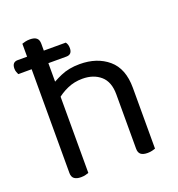

<svg xmlns="http://www.w3.org/2000/svg" viewBox="-122 -757 802 863"><g transform="rotate(-20 279.0 -325.5)"><path d="M32 -587H262Q266 -582 268.5 -575Q271 -568 271 -558Q271 -527 243 -527H13Q11 -532 8 -539Q5 -546 5 -556Q5 -587 32 -587ZM476 -199H396V-291Q396 -351 362.5 -380Q329 -409 276 -409Q237 -409 203.5 -394Q170 -379 147 -358L132 -423Q156 -440 195.5 -457.5Q235 -475 287 -475Q370 -475 423 -430Q476 -385 476 -293ZM77 -264H157V-2Q152 0 142 2.5Q132 5 120 5Q99 5 88 -3.5Q77 -12 77 -31ZM396 -263 476 -262V-2Q471 0 460.5 2.5Q450 5 439 5Q417 5 406.5 -3.5Q396 -12 396 -31ZM157 -225H77V-649Q82 -651 92.5 -653.5Q103 -656 115 -656Q136 -656 146.5 -647.5Q157 -639 157 -620Z"/></g></svg>

Font: Baloo Bhaina 2
Style: Regular
Weight: 400
Designer: Yesha Goshar, Manish Minz, Shuchita Grover and Ek Type
Foundry: Ek Type
Version: Version 1.700